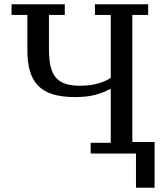

<svg xmlns="http://www.w3.org/2000/svg" viewBox="-20 -718 778 898"><path d="M616 0H404V-50H498V-301H494Q460 -283 422 -273.5Q384 -264 330 -264Q270 -264 227.5 -277Q185 -290 158.5 -317Q132 -344 120 -385.5Q108 -427 108 -484V-648H34V-698H283V-648H209V-487Q209 -440 216.5 -407.5Q224 -375 241.5 -355Q259 -335 286.5 -326Q314 -317 354 -317Q400 -317 436.5 -327Q473 -337 498 -354V-648H424V-698H673V-648H599V-54H703V160H616Z"/></svg>

Font: IBM Plex Serif Text
Style: Regular
Weight: 450
Designer: Mike Abbink, Paul van der Laan, Pieter van Rosmalen
Foundry: Bold Monday
Version: Version 3.001